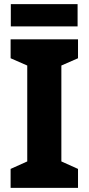

<svg xmlns="http://www.w3.org/2000/svg" viewBox="-20 -903 426 923"><path d="M355 0H31V-91L111 -127V-588L31 -623V-714H355V-623L275 -588V-127L355 -91ZM353 -883V-776H32V-883Z"/></svg>

Font: Noto Sans Devanagari SemiCondensed ExtraBold
Style: Regular
Weight: 800
Width: 4
Designer: Jelle Bosma - Monotype Design Team
Foundry: Monotype Imaging Inc.
Version: Version 2.004; ttfautohint (v1.8.4.7-5d5b)